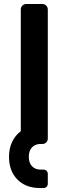

<svg xmlns="http://www.w3.org/2000/svg" viewBox="-20 -720 337 960"><path d="M124 64Q124 94 140 111Q156 128 182 128H197Q207 128 213 134Q219 140 219 150V198Q219 208 213 214Q207 220 197 220H178Q109 220 67 177.5Q25 135 25 64Q25 22 40.5 -10.5Q56 -43 84 -64V-673Q84 -684 92 -692Q100 -700 111 -700H192Q203 -700 211 -692Q219 -684 219 -673V-27Q219 -16 211 -8Q203 0 192 0H177Q153 2 138.5 18.5Q124 35 124 64Z"/></svg>

Font: Hezaedrus Medium
Style: Regular
Weight: 500
Designer: Hubert & Fischer
Foundry: Hubert & Fischer
Version: Version 1.10;September 3, 2019;FontCreator 11.5.0.2425 64-bi